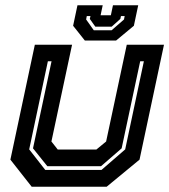

<svg xmlns="http://www.w3.org/2000/svg" viewBox="-20 -710 644 730"><path d="M100.5 0 19.5 -103 112.5 -540H254L175.5 -172L199.5 -141.5H346.5L383.5 -172L462 -540H603.5L510.5 -103L385.5 0ZM152 -64H366L456 -142L527 -477H513L442.5 -146L364 -78H160L105.5 -146L176 -477H162L91 -142ZM302.5 -556 258 -612 274.5 -690H370.5L362.5 -652H401.5L409.5 -690H505.5L489 -612L421.5 -556ZM336.5 -595H404.5L451.5 -636L454 -649H440L437.5 -638L404.5 -608.5H342.5L321.5 -638L324 -649H310L307.5 -636Z"/></svg>

Font: Tourney Thin
Style: Bold Italic
Weight: 700
Italic angle: -12°
Version: Version 1.015